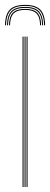

<svg xmlns="http://www.w3.org/2000/svg" viewBox="-30 -746 200 766"><path d="M76 0V-600H80V0ZM60 0V-600H64V0ZM68 0V-600H72V0ZM70 -726.5Q112.2 -726.5 130.8 -707.6Q149.2 -688.8 150 -645.2H146Q145.2 -686.8 127.6 -704.6Q110 -722.5 70 -722.5Q30 -722.5 12.4 -704.6Q-5.2 -686.8 -6 -645.2H-10Q-9.2 -688.8 9.2 -707.6Q27.8 -726.5 70 -726.5ZM70 -718.5Q108 -718.5 124.6 -701.5Q141.2 -684.5 142 -645.2H138Q137.5 -682.5 121.6 -698.5Q105.8 -714.5 70 -714.5Q34.2 -714.5 18.4 -698.5Q2.5 -682.5 2 -645.2H-2Q-1.2 -684.5 15.5 -701.5Q32.2 -718.5 70 -718.5ZM70 -710.5Q103.8 -710.5 118.6 -695.4Q133.5 -680.2 134 -645.2H130Q129.5 -678 115.5 -692.2Q101.5 -706.5 70 -706.5Q38.5 -706.5 24.5 -692.2Q10.5 -678 10 -645.2H6Q6.5 -680.2 21.4 -695.4Q36.2 -710.5 70 -710.5Z"/></svg>

Font: Big Shoulders Inline Display SC Thin
Style: Regular
Weight: 100
Designer: Patric King
Foundry: XO Type Co
Version: Version 2.002